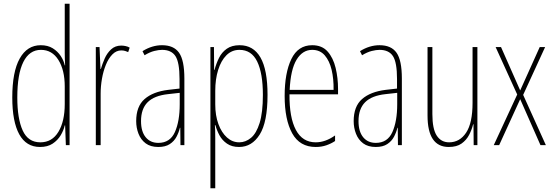

<svg xmlns="http://www.w3.org/2000/svg" viewBox="-20 -780 2971 1032"><path d="M195 10Q121 10 83.5 -58Q46 -126 46 -256Q46 -394 86 -465.5Q126 -537 199 -537Q237 -537 263.5 -520.5Q290 -504 306.5 -479Q323 -454 328 -429H330Q329 -448 328.5 -464.5Q328 -481 328 -497V-760H354V0H334L330 -106H328Q322 -79 306 -52.5Q290 -26 263 -8Q236 10 195 10ZM197 -15Q260 -15 294 -71.5Q328 -128 328 -221V-315Q328 -403 294 -457.5Q260 -512 200 -512Q138 -512 105.5 -447Q73 -382 73 -256Q73 -142 102 -78.5Q131 -15 197 -15Z M632 -535Q642 -535 654.5 -532.5Q667 -530 677 -524L669 -500Q663 -503 653 -506Q643 -509 632 -509Q605 -509 584 -487.5Q563 -466 549 -431.5Q535 -397 528 -356.5Q521 -316 521 -277V0H495V-527H515L520 -409H522Q530 -436 542.5 -465Q555 -494 577 -514.5Q599 -535 632 -535Z M851 -537Q914 -537 942.5 -496.5Q971 -456 971 -358V0H950L949 -93H947Q941 -68 928.5 -44.5Q916 -21 892.5 -5.5Q869 10 831 10Q789 10 763 -9.5Q737 -29 724.5 -61Q712 -93 712 -129Q712 -208 757 -247.5Q802 -287 884 -297L945 -304V-355Q945 -445 923 -478.5Q901 -512 851 -512Q833 -512 809 -506Q785 -500 757 -483L746 -505Q797 -537 851 -537ZM883 -274Q809 -266 773.5 -230.5Q738 -195 738 -129Q738 -73 763 -42.5Q788 -12 831 -12Q894 -12 920 -70Q946 -128 946 -220V-281Z M1268 -537Q1342 -537 1380 -471Q1418 -405 1418 -270Q1418 -124 1376 -57Q1334 10 1265 10Q1226 10 1200 -8Q1174 -26 1159.5 -53Q1145 -80 1138 -107H1135Q1136 -98 1136.5 -79.5Q1137 -61 1137 -37V232H1111V-527H1130L1131 -404H1133Q1142 -438 1157 -468.5Q1172 -499 1199 -518Q1226 -537 1268 -537ZM1267 -512Q1226 -512 1197 -483Q1168 -454 1152.5 -404Q1137 -354 1137 -292V-219Q1137 -159 1154 -113Q1171 -67 1200 -41Q1229 -15 1266 -15Q1300 -15 1329 -39Q1358 -63 1375.5 -119Q1393 -175 1393 -270Q1393 -386 1362.5 -449Q1332 -512 1267 -512Z M1658 -537Q1711 -537 1741 -503Q1771 -469 1784 -415Q1797 -361 1797 -301V-273H1536Q1535 -148 1570.5 -81.5Q1606 -15 1677 -15Q1729 -15 1781 -52V-22Q1760 -8 1734 1Q1708 10 1677 10Q1591 10 1550.5 -63.5Q1510 -137 1510 -264Q1510 -388 1546 -462.5Q1582 -537 1658 -537ZM1658 -512Q1606 -512 1574 -459Q1542 -406 1537 -297H1773Q1774 -356 1762.5 -404.5Q1751 -453 1725.5 -482.5Q1700 -512 1658 -512Z M2020 -537Q2083 -537 2111.5 -496.5Q2140 -456 2140 -358V0H2119L2118 -93H2116Q2110 -68 2097.5 -44.5Q2085 -21 2061.5 -5.5Q2038 10 2000 10Q1958 10 1932 -9.5Q1906 -29 1893.5 -61Q1881 -93 1881 -129Q1881 -208 1926 -247.5Q1971 -287 2053 -297L2114 -304V-355Q2114 -445 2092 -478.5Q2070 -512 2020 -512Q2002 -512 1978 -506Q1954 -500 1926 -483L1915 -505Q1966 -537 2020 -537ZM2052 -274Q1978 -266 1942.5 -230.5Q1907 -195 1907 -129Q1907 -73 1932 -42.5Q1957 -12 2000 -12Q2063 -12 2089 -70Q2115 -128 2115 -220V-281Z M2546 -527V0H2526L2525 -112H2523Q2516 -83 2501.5 -55Q2487 -27 2461 -8.5Q2435 10 2392 10Q2278 10 2278 -159V-527H2304V-167Q2304 -87 2327.5 -51Q2351 -15 2394 -15Q2451 -15 2485.5 -67Q2520 -119 2520 -228V-527Z M2760 -272 2644 -527H2673L2776 -294L2881 -527H2910L2792 -270L2914 0H2885L2776 -247L2663 0H2634Z"/></svg>

Font: Noto Sans Sinhala UI ExtraCondensed Thin
Style: Regular
Weight: 100
Width: 2
Designer: Jelle Bosma - Monotype Design Team
Foundry: Monotype Imaging Inc.
Version: Version 2.006; ttfautohint (v1.8.4.7-5d5b)